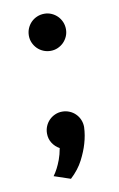

<svg xmlns="http://www.w3.org/2000/svg" viewBox="-69 -462 394 637"><g transform="rotate(-10 127.5 -143.5)"><path d="M190.9 -27.8Q189.9 -0.5 181.6 27.3Q174.8 51.3 160.2 79.8Q145.5 108.4 118.2 133.8L63 115.2Q70.3 105.5 77.1 92.3Q83 81.1 89.1 64.9Q95.2 48.8 99.1 26.9Q84 18.6 75 4.4Q65.9 -9.8 65.9 -27.8Q65.9 -41 70.8 -52.5Q75.7 -64 84.2 -72.5Q92.8 -81.1 104 -85.9Q115.2 -90.8 127.9 -90.8Q141.1 -90.8 152.6 -85.9Q164.1 -81.1 172.6 -72.5Q181.2 -64 186 -52.5Q190.9 -41 190.9 -27.8ZM188 -357.9Q188 -345.2 183.1 -334Q178.2 -322.8 169.7 -314.2Q161.1 -305.7 149.9 -300.8Q138.7 -295.9 126 -295.9Q112.8 -295.9 101.3 -300.8Q89.8 -305.7 81.3 -314.2Q72.8 -322.8 67.9 -334Q63 -345.2 63 -357.9Q63 -371.1 67.9 -382.6Q72.8 -394 81.3 -402.6Q89.8 -411.1 101.3 -416Q112.8 -420.9 126 -420.9Q138.7 -420.9 149.9 -416Q161.1 -411.1 169.7 -402.6Q178.2 -394 183.1 -382.6Q188 -371.1 188 -357.9Z"/></g></svg>

Font: McLaren
Style: Regular
Weight: 400
Designer: Astigmatic (AOETI)
Foundry: Astigmatic (AOETI)
Version: Version 1.000